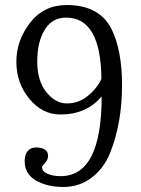

<svg xmlns="http://www.w3.org/2000/svg" viewBox="-20 -733 562 763"><path d="M243 -663Q187 -663 157.5 -614.5Q128 -566 128 -489Q128 -412 164 -367Q200 -322 246 -322Q292 -322 328 -351Q364 -380 383 -419Q381 -663 243 -663ZM147 -69Q147 -52 168.5 -42.5Q190 -33 221 -33Q384 -33 384 -350Q324 -278 220 -278Q148 -278 96.5 -340.5Q45 -403 45 -487.5Q45 -572 99.5 -642.5Q154 -713 245 -713Q373 -713 422 -620Q465 -535 465 -395Q465 -243 417 -124Q392 -63 343.5 -26.5Q295 10 231 10Q167 10 122.5 -16Q78 -42 78 -93Q78 -118 90 -132.5Q102 -147 122 -147Q171 -147 171 -113Q171 -99 159 -85.5Q147 -72 147 -69Z"/></svg>

Font: Esteban
Style: Regular
Weight: 400
Designer: Angelica Diaz Rivera
Foundry: Angelica Diaz Rivera
Version: Version 1.002